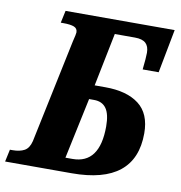

<svg xmlns="http://www.w3.org/2000/svg" viewBox="-102 -788 812 863"><g transform="rotate(10 304.0 -357.0)"><path d="M-10 -56H2Q35 -56 56 -67.5Q77 -79 85 -112L184 -584Q193 -620 193 -627Q193 -645 177 -651.5Q161 -658 128 -658H116L128 -714H626L588 -515H515Q521 -569 521 -592Q521 -621 505.5 -635.5Q490 -650 456 -650H364L315 -407H364Q462 -407 517 -365Q572 -323 572 -233Q572 0 282 0H-22ZM274 -64Q398 -64 398 -234Q398 -290 379.5 -316Q361 -342 324 -342H301L242 -64Z"/></g></svg>

Font: Noto Serif NarrowExtraBold
Style: Italic
Weight: 800
Width: 4
Italic angle: -12°
Designer: Monotype Design Team
Foundry: Monotype Imaging Inc.
Version: Version 1.001